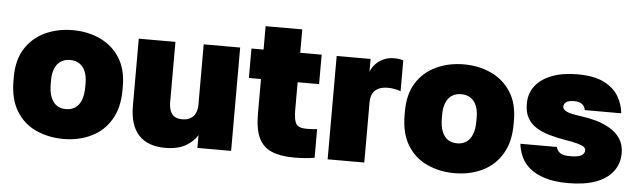

<svg xmlns="http://www.w3.org/2000/svg" viewBox="-45 -809 3260 981"><g transform="rotate(5 1585.5 -318.0)"><path d="M303 14Q225 14 161 -15.5Q97 -45 60 -106Q23 -167 23 -260V-280Q23 -367 60 -425.5Q97 -484 161 -514Q225 -544 303 -544Q381 -544 444.5 -514Q508 -484 545 -425.5Q582 -367 582 -280V-260Q582 -170 545 -108.5Q508 -47 444.5 -16.5Q381 14 303 14ZM303 -139Q330 -139 350 -152.5Q370 -166 380.5 -193Q391 -220 391 -260V-280Q391 -315 380.5 -340Q370 -365 350 -378Q330 -391 303 -391Q274 -391 254.5 -378Q235 -365 224.5 -340Q214 -315 214 -280V-260Q214 -220 224.5 -193Q235 -166 254.5 -152.5Q274 -139 303 -139Z M824 14Q735 14 688.5 -36Q642 -86 642 -186V-530H830V-220Q830 -182 846 -160.5Q862 -139 899 -139Q925 -139 942 -149.5Q959 -160 967 -178.5Q975 -197 975 -220V-530H1162V0H989V-66Q970 -33 929.5 -9.5Q889 14 824 14Z M1485 6Q1415 6 1370 -13Q1325 -32 1303.5 -77Q1282 -122 1282 -200V-379H1220V-530H1282V-650H1470V-530H1580V-379H1470V-236Q1470 -187 1482 -166.5Q1494 -146 1536 -146Q1563 -146 1590 -149V-2Q1566 2 1540 4Q1514 6 1485 6Z M1657 0V-530H1831V-464Q1838 -484 1854.5 -502.5Q1871 -521 1895.5 -532.5Q1920 -544 1950 -544Q1964 -544 1976 -542.5Q1988 -541 1998 -537V-379Q1989 -383 1970.5 -387Q1952 -391 1933 -391Q1901 -391 1881.5 -380.5Q1862 -370 1853.5 -352Q1845 -334 1845 -310V0Z M2309 14Q2231 14 2167 -15.5Q2103 -45 2066 -106Q2029 -167 2029 -260V-280Q2029 -367 2066 -425.5Q2103 -484 2167 -514Q2231 -544 2309 -544Q2387 -544 2450.5 -514Q2514 -484 2551 -425.5Q2588 -367 2588 -280V-260Q2588 -170 2551 -108.5Q2514 -47 2450.5 -16.5Q2387 14 2309 14ZM2309 -139Q2336 -139 2356 -152.5Q2376 -166 2386.5 -193Q2397 -220 2397 -260V-280Q2397 -315 2386.5 -340Q2376 -365 2356 -378Q2336 -391 2309 -391Q2280 -391 2260.5 -378Q2241 -365 2230.5 -340Q2220 -315 2220 -280V-260Q2220 -220 2230.5 -193Q2241 -166 2260.5 -152.5Q2280 -139 2309 -139Z M2891 14Q2821 14 2773 -1Q2725 -16 2695 -40.5Q2665 -65 2650 -97.5Q2635 -130 2631 -165H2818Q2822 -148 2836.5 -136Q2851 -124 2891 -124Q2932 -124 2948 -134Q2964 -144 2964 -161Q2964 -170 2955.5 -177Q2947 -184 2923.5 -191Q2900 -198 2854 -205Q2814 -212 2776.5 -222.5Q2739 -233 2709.5 -251Q2680 -269 2663 -298Q2646 -327 2646 -372Q2646 -424 2675 -462.5Q2704 -501 2759.5 -522.5Q2815 -544 2891 -544Q2978 -544 3029 -517.5Q3080 -491 3103.5 -450Q3127 -409 3131 -365H2944Q2940 -386 2925.5 -396Q2911 -406 2888 -406Q2857 -406 2845 -396.5Q2833 -387 2833 -374Q2833 -358 2854 -348.5Q2875 -339 2929 -332Q2968 -327 3006.5 -316Q3045 -305 3078 -285.5Q3111 -266 3131 -235.5Q3151 -205 3151 -162Q3151 -108 3120.5 -68Q3090 -28 3032.5 -7Q2975 14 2891 14Z"/></g></svg>

Font: Golos Text ExtraBold
Style: Regular
Weight: 800
Designer: A.Korolkova, Vitaly Kuzmin
Foundry: ParaType Ltd
Version: Version 2.004